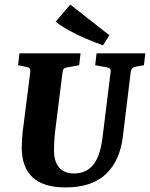

<svg xmlns="http://www.w3.org/2000/svg" viewBox="-20 -806 655 839"><path d="M267 13Q169 13 122 -31.5Q75 -76 75 -161Q75 -176 76 -193.5Q77 -211 79 -229L112 -490Q114 -502 109.5 -507Q105 -512 94 -514L59 -521L65 -573H332L326 -521L276 -512Q269 -511 262 -508Q255 -505 253 -488L223 -249Q220 -227 218 -202Q216 -177 216 -148Q216 -101 238 -74.5Q260 -48 303 -48Q330 -48 351 -57.5Q372 -67 387.5 -86Q403 -105 413 -135Q423 -165 428 -205L463 -488Q465 -500 461 -505Q457 -510 445 -512L396 -521L402 -573H615L609 -521L575 -515Q567 -514 560 -509Q553 -504 551 -490L517 -210Q511 -158 492.5 -116.5Q474 -75 443.5 -46Q413 -17 369 -2Q325 13 267 13ZM458 -652 430 -608Q394 -621 356 -637Q318 -653 283.5 -672Q249 -691 223 -711L287 -786Z"/></svg>

Font: Rasa
Style: Italic
Weight: 400
Italic angle: -7.10001°
Designer: Anna Giedrys (Yrsa+Rasa design), David Brezina (Yrsa art-direction, Rasa art-direction, design)
Foundry: Rosetta Type Foundry
Version: Version 2.004